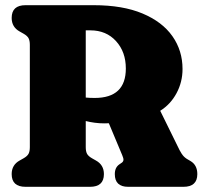

<svg xmlns="http://www.w3.org/2000/svg" viewBox="-20 -720 794 740"><path d="M683.5 -454Q683.5 -404 660.5 -361Q637.5 -318 597.5 -293L672 -141.5Q680.5 -125 689 -116.5Q697.5 -108 714 -99.5Q740.5 -84 740.5 -49Q740.5 0 687 0H474Q422.5 0 422.5 -49Q422.5 -74.5 440 -86.5L449.5 -93Q455 -97 455.8 -103.2Q456.5 -109.5 451 -122L399.5 -245Q391 -244.5 382 -244.5Q363 -244.5 344.8 -247Q326.5 -249.5 310.5 -253.5V-153Q310.5 -136.5 315.5 -127.2Q320.5 -118 334.5 -110L349.5 -101.5Q380.5 -84.5 380.5 -49Q380.5 0 327 0H78.5Q25 0 25 -49Q25 -84.5 56 -101.5L71 -110Q85 -118 90 -127.2Q95 -136.5 95 -153V-547Q95 -563.5 90 -572.8Q85 -582 71 -590L56 -598.5Q25 -615.5 25 -651Q25 -700 78.5 -700H341Q453 -700 529.2 -668Q605.5 -636 644.5 -580.5Q683.5 -525 683.5 -454ZM310.5 -603V-344Q325 -342.5 345 -342.5Q465 -342.5 465 -456Q465 -520 427.2 -561.5Q389.5 -603 328.5 -603Z"/></svg>

Font: Fraunces 144pt SuperSoft Black
Style: Regular
Weight: 900
Version: Version 1.000;[b76b70a41]